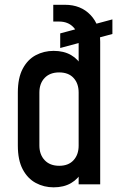

<svg xmlns="http://www.w3.org/2000/svg" viewBox="-20 -770 506 802"><path d="M251.5 -750Q317.5 -750 358 -707.5Q398.5 -665 398.5 -595.5V0H308.5V-75L324 -54.5Q307 -23 276.8 -5.2Q246.5 12.5 204 12.5Q163.5 12.5 129.5 -5.8Q95.5 -24 75 -62.5Q54.5 -101 54.5 -162V-383.5Q54.5 -444.5 75 -483Q95.5 -521.5 129.5 -539.5Q163.5 -557.5 204 -557.5Q246.5 -557.5 276.8 -540Q307 -522.5 324 -490.5L308.5 -470V-595.5Q308.5 -633.5 286.2 -656.8Q264 -680 226.5 -680H202.5V-750ZM227.5 -77.5Q266 -77.5 287.2 -100.8Q308.5 -124 308.5 -161.5V-383.5Q308.5 -421.5 287.2 -444.5Q266 -467.5 227 -467.5Q188.5 -467.5 166.5 -444.5Q144.5 -421.5 144.5 -383.5V-162Q144.5 -124.5 166.5 -101Q188.5 -77.5 227.5 -77.5ZM231.5 -569.5V-630.5L449.5 -689V-628Z"/></svg>

Font: Mohave Light Medium
Style: Regular
Weight: 500
Version: Version 2.003